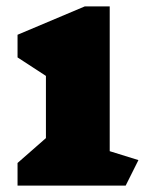

<svg xmlns="http://www.w3.org/2000/svg" viewBox="-20 -582 459 602"><path d="M374 0H35V-71L124 -149V-344L35 -402V-473L246 -562H324V-108L414 -80Z"/></svg>

Font: Inknut Antiqua Black
Style: Regular
Weight: 900
Designer: Claus Eggers Sørensen
Foundry: Claus Eggers Sørensen
Version: Version 1.003; ttfautohint (v1.8.2) -l 8 -r 50 -G 200 -x 14 